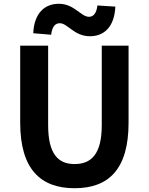

<svg xmlns="http://www.w3.org/2000/svg" viewBox="-20 -983 788 1017"><path d="M375 14C556 14 661 -87 661 -333V-741H519V-320C519 -166 463 -114 375 -114C289 -114 235 -166 235 -320V-741H87V-333C87 -87 195 14 375 14ZM456 -791C531 -791 586 -840 591 -948L496 -954C491 -911 474 -894 451 -894C409 -894 373 -963 292 -963C216 -963 161 -913 156 -807L251 -799C256 -843 273 -860 297 -860C338 -860 373 -791 456 -791Z"/></svg>

Font: Noto Sans HK
Style: Bold
Weight: 700
Designer: Ryoko NISHIZUKA 西塚涼子 (kana, bopomofo & ideographs); Paul D. Hunt (Latin, Greek & Cyrillic); Sandoll Communications 산돌커뮤니
Foundry: Adobe
Version: Version 2.002;hotconv 1.0.116;makeotfexe 2.5.65601